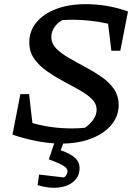

<svg xmlns="http://www.w3.org/2000/svg" viewBox="-20 -680 660 924"><path d="M516 -436 500 -566Q460 -575 416.5 -580Q373 -585 331 -585Q318 -585 305 -584.5Q292 -584 280 -583Q256 -570 241.5 -548.5Q227 -527 227 -502Q227 -471 250.5 -447Q274 -423 311 -401.5Q348 -380 389.5 -358Q431 -336 468 -310.5Q505 -285 528 -252Q551 -219 551 -175Q551 -121 516 -79Q481 -37 418.5 -13Q356 11 275 11Q169 11 40 -32L78 -227H120L136 -88Q225 -62 326 -62Q357 -62 388 -65Q414 -82 429.5 -105Q445 -128 445 -152Q445 -181 421.5 -204Q398 -227 361 -247.5Q324 -268 283 -290Q242 -312 205 -338Q168 -364 144.5 -397.5Q121 -431 121 -476Q121 -531 155.5 -572.5Q190 -614 251 -637Q312 -660 393 -660Q497 -660 596 -625L559 -436ZM249 -14H293L272 43Q320 60 341.5 80Q363 100 363 128Q363 168 335.5 192.5Q308 217 262.5 222.5Q217 228 161 211L168 160L288 174Q295 170 300 161Q305 152 305 144Q305 131 286.5 118.5Q268 106 215 87Z"/></svg>

Font: Piazzolla SC Medium
Style: Italic
Weight: 500
Italic angle: -11.3°
Designer: Juan Pablo del Peral
Foundry: Huerta Tipografica
Version: Version 1.330